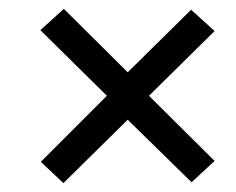

<svg xmlns="http://www.w3.org/2000/svg" viewBox="-20 -573 532 433"><path d="M123 -160 268 -303 412 -162 464 -210 316 -357 464 -503 411 -551 268 -410 124 -553 71 -505 221 -357 72 -208Z"/></svg>

Font: Noto Serif SemiCondensed Extra
Style: Italic
Weight: 800
Width: 4
Italic angle: -12°
Designer: Monotype Design Team
Foundry: Monotype Imaging Inc.
Version: Version 1.901